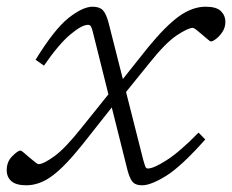

<svg xmlns="http://www.w3.org/2000/svg" viewBox="-46 -542 692 572"><path d="M565.5 -126.5Q494 -46 448.8 -18Q403.5 10 377.5 10Q358.5 10 349.8 0.8Q341 -8.5 334 -34.5L287 -222L200.5 -112.5Q147.5 -46 109.5 -18Q71.5 10 32.5 10Q2 10 -12 -2.2Q-26 -14.5 -26 -35Q-26 -60.5 -9.2 -77Q7.5 -93.5 15 -93.5Q17.5 -93.5 25.2 -87Q33 -80.5 42 -72.5Q51 -65 58.5 -59Q66 -53 69 -53Q83 -53 115.2 -76Q147.5 -99 197.5 -162L277 -261L230 -449Q227 -460.5 224.2 -464.2Q221.5 -468 216 -468Q198 -468 163.8 -439.5Q129.5 -411 85 -346.5L60 -364Q116 -455 158.2 -488.5Q200.5 -522 230 -522Q250.5 -522 260.5 -511.5Q270.5 -501 277.5 -474L320 -306.5L394 -399.5Q448 -465.5 487.8 -493.8Q527.5 -522 566.5 -522Q599 -522 612.2 -508.8Q625.5 -495.5 625.5 -477Q625.5 -460.5 616.8 -447.2Q608 -434 597.8 -426.2Q587.5 -418.5 582.5 -418.5Q580 -418.5 572.2 -425.2Q564.5 -432 555.5 -439.5Q547 -447 539.2 -453Q531.5 -459 528.5 -459Q514.5 -459 480.8 -436.8Q447 -414.5 397 -351.5L329.5 -268L380.5 -66.5Q385 -50.5 387.2 -45.2Q389.5 -40 394.5 -40Q412 -40 451.5 -65.5Q491 -91 545.5 -147Z"/></svg>

Font: Newsreader 6pt Light
Style: Italic
Weight: 300
Italic angle: -17°
Designer: Hugues Gentile
Foundry: Production Type
Version: Version 1.003; ttfautohint (v1.8.3)